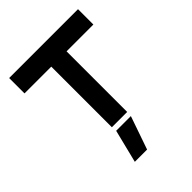

<svg xmlns="http://www.w3.org/2000/svg" viewBox="-263 -843 1251 1251"><g transform="rotate(-45 362.0 -217.5)"><path d="M291.5 0V-558.5H45V-700H679.5V-558.5H432.5V0ZM238 265 295 36H430.5L351 265Z"/></g></svg>

Font: Tourney Expanded Black
Style: Regular
Weight: 900
Width: 7
Designer: Tyler Finck
Foundry: Etcetera Type Co
Version: Version 1.010; ttfautohint (v1.8.3)